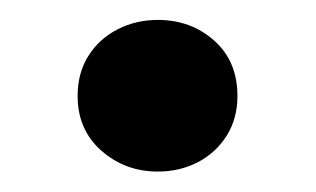

<svg xmlns="http://www.w3.org/2000/svg" viewBox="-20 -432 309 188"><path d="M134.5 -264Q102.5 -264 79.2 -284.5Q56 -305 56 -338Q56 -360.5 66.5 -377.2Q77 -394 95 -403.2Q113 -412.5 134.5 -412.5Q167 -412.5 189.8 -392.2Q212.5 -372 212.5 -338Q212.5 -316 202 -299.2Q191.5 -282.5 173.8 -273.2Q156 -264 134.5 -264Z"/></svg>

Font: Geologica Cursive
Style: Regular
Weight: 400
Designer: Sindre Bremnes, Frode Helland
Foundry: Monokrom Skriftforlag AS
Version: Version 1.010;gftools[0.9.28]